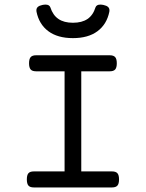

<svg xmlns="http://www.w3.org/2000/svg" viewBox="-20 -822 640 842"><path d="M140.1 -770.5Q139.6 -772.9 139.6 -776.9Q139.6 -786.1 146 -791.7Q152.3 -797.4 166 -800.3Q173.3 -801.8 179.7 -801.8Q196.3 -801.8 200.7 -790Q211.9 -755.4 236.3 -738.8Q260.7 -722.2 299.8 -722.2Q339.4 -722.2 363.8 -738.8Q388.2 -755.4 398.9 -790Q403.3 -801.8 419.9 -801.8Q426.3 -801.8 433.6 -800.3Q447.3 -797.4 453.6 -791.7Q460 -786.1 460 -776.9Q460 -772.9 459.5 -770.5Q448.2 -715.3 407.5 -685.1Q366.7 -654.8 299.8 -654.8Q232.9 -654.8 192.1 -685.1Q151.4 -715.3 140.1 -770.5ZM502 -35.2Q502 -16.1 494.9 -8.1Q487.8 0 471.2 0H128.4Q111.8 0 104.7 -8.1Q97.7 -16.1 97.7 -35.2Q97.7 -54.2 104.7 -62.3Q111.8 -70.3 128.4 -70.3H263.2V-509.3H138.2Q121.6 -509.3 114.5 -517.3Q107.4 -525.4 107.4 -544.4Q107.4 -563.5 114.5 -571.5Q121.6 -579.6 138.2 -579.6H461.4Q478 -579.6 485.1 -571.5Q492.2 -563.5 492.2 -544.4Q492.2 -525.4 485.1 -517.3Q478 -509.3 461.4 -509.3H336.4V-70.3H471.2Q487.8 -70.3 494.9 -62.3Q502 -54.2 502 -35.2Z"/></svg>

Font: Courier Prime Sans
Style: Regular
Weight: 400
Designer: Alan Dague-Greene
Foundry: Quote-Unquote Apps
Version: Version 3.020